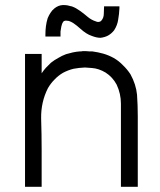

<svg xmlns="http://www.w3.org/2000/svg" viewBox="-20 -717 619 745"><path d="M260.7 -691.4Q268.6 -688.5 275.4 -684.6Q282.2 -680.7 289.1 -675.8Q304.7 -665 319.3 -652.3Q334 -639.6 352.5 -633.8Q356.4 -631.8 361.3 -631.8Q365.2 -631.8 369.1 -633.8Q370.1 -634.8 371.1 -634.8Q372.1 -635.7 373 -636.7Q382.8 -647.5 382.8 -664.1Q383.8 -679.7 383.8 -692.4Q385.7 -692.4 387.7 -692.4Q389.6 -692.4 391.6 -692.4Q396.5 -692.4 402.3 -692.4Q407.2 -692.4 413.1 -692.4Q416 -692.4 419.9 -692.4Q422.9 -692.4 426.8 -692.4Q430.7 -692.4 434.6 -692.4Q438.5 -692.4 443.4 -692.4Q443.4 -690.4 443.4 -688.5Q443.4 -686.5 443.4 -684.6Q442.4 -662.1 438.5 -640.6Q435.5 -619.1 422.9 -599.6Q413.1 -586.9 399.4 -579.1Q386.7 -572.3 370.1 -570.3Q354.5 -570.3 335 -578.1Q314.5 -585 292 -605.5Q289.1 -608.4 285.2 -611.3Q281.2 -614.3 278.3 -617.2Q270.5 -623 263.7 -627.9Q255.9 -632.8 247.1 -635.7Q243.2 -636.7 238.3 -636.7Q234.4 -637.7 229.5 -635.7Q228.5 -634.8 227.5 -634.8Q226.6 -633.8 225.6 -632.8Q222.7 -628.9 220.7 -624Q218.8 -619.1 217.8 -613.3Q215.8 -604.5 214.8 -594.7Q214.8 -585 214.8 -575.2Q212.9 -575.2 210.9 -575.2Q209 -575.2 207 -575.2Q202.1 -575.2 197.3 -575.2Q191.4 -575.2 186.5 -575.2Q182.6 -575.2 179.7 -575.2Q175.8 -575.2 171.9 -575.2Q168 -575.2 164.1 -575.2Q160.2 -575.2 156.2 -575.2Q156.2 -577.1 156.2 -579.1Q156.2 -581.1 156.2 -583Q156.2 -599.6 158.2 -615.2Q160.2 -630.9 165 -646.5Q169.9 -658.2 175.8 -667Q181.6 -676.8 191.4 -684.6Q206.1 -696.3 222.7 -697.3Q225.6 -697.3 228.5 -697.3Q242.2 -697.3 256.8 -692.4Q257.8 -692.4 258.8 -692.4Q259.8 -691.4 260.7 -691.4ZM141.6 -432.6Q149.4 -444.3 158.2 -454.1Q168 -463.9 177.7 -473.6Q191.4 -484.4 206.1 -492.2Q220.7 -501 236.3 -506.8Q250 -510.7 262.7 -513.7Q276.4 -516.6 290 -517.6Q293 -517.6 294.9 -517.6Q297.9 -518.6 300.8 -518.6Q301.8 -518.6 305.7 -518.6Q310.5 -518.6 313.5 -518.6Q319.3 -518.6 326.2 -517.6Q332 -517.6 337.9 -517.6Q360.4 -514.6 380.9 -508.8Q401.4 -502.9 420.9 -492.2Q441.4 -480.5 457 -463.9Q473.6 -448.2 486.3 -428.7Q507.8 -389.6 511.7 -349.6Q514.6 -308.6 514.6 -265.6Q514.6 -239.3 514.6 -212.9Q514.6 -186.5 514.6 -161.1Q514.6 -135.7 514.6 -111.3Q514.6 -86.9 514.6 -61.5Q514.6 -44.9 514.6 -27.3Q514.6 -9.8 514.6 7.8Q512.7 7.8 511.7 7.8Q509.8 7.8 507.8 7.8Q502 7.8 496.1 7.8Q490.2 7.8 484.4 7.8Q480.5 7.8 476.6 7.8Q472.7 7.8 468.8 7.8Q463.9 7.8 459 7.8Q454.1 7.8 449.2 7.8Q449.2 5.9 449.2 3.9Q449.2 2 449.2 0Q449.2 -35.2 449.2 -70.3Q449.2 -106.4 449.2 -141.6Q449.2 -166 449.2 -189.5Q449.2 -213.9 449.2 -238.3Q449.2 -276.4 449.2 -314.5Q449.2 -353.5 432.6 -388.7Q424.8 -403.3 414.1 -415Q403.3 -426.8 389.6 -435.5Q363.3 -451.2 336.9 -453.1Q311.5 -455.1 309.6 -455.1Q286.1 -454.1 265.6 -450.2Q245.1 -445.3 224.6 -434.6Q206.1 -423.8 191.4 -408.2Q176.8 -393.6 166 -375Q138.7 -321.3 139.6 -257.8Q141.6 -194.3 141.6 -136.7Q141.6 -115.2 141.6 -94.7Q141.6 -73.2 141.6 -52.7Q141.6 -37.1 141.6 -22.5Q141.6 -7.8 141.6 7.8Q139.6 7.8 138.7 7.8Q136.7 7.8 134.8 7.8Q128.9 7.8 123 7.8Q117.2 7.8 111.3 7.8Q107.4 7.8 103.5 7.8Q99.6 7.8 95.7 7.8Q91.8 7.8 86.9 7.8Q82 7.8 77.1 7.8Q77.1 5.9 77.1 3.9Q77.1 2 77.1 0Q77.1 -56.6 77.1 -113.3Q77.1 -170.9 77.1 -227.5Q77.1 -266.6 77.1 -305.7Q77.1 -344.7 77.1 -383.8Q77.1 -414.1 77.1 -445.3Q77.1 -476.6 77.1 -507.8Q79.1 -507.8 81.1 -507.8Q83 -507.8 85 -507.8Q89.8 -507.8 95.7 -507.8Q101.6 -507.8 107.4 -507.8Q111.3 -507.8 115.2 -507.8Q119.1 -507.8 123 -507.8Q127.9 -507.8 132.8 -507.8Q137.7 -507.8 141.6 -507.8Q141.6 -505.9 141.6 -503.9Q141.6 -502 141.6 -500Q141.6 -489.3 141.6 -478.5Q141.6 -467.8 141.6 -457Q141.6 -452.1 141.6 -447.3Q141.6 -442.4 141.6 -437.5Q141.6 -435.5 141.6 -434.6Q141.6 -433.6 141.6 -432.6Z"/></svg>

Font: LeFont
Style: Light
Weight: 300
Designer: Leryon MEDIA
Version: Version 1.0